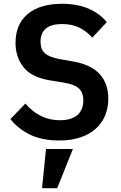

<svg xmlns="http://www.w3.org/2000/svg" viewBox="-20 -730 640 1014"><path d="M223 57H365L282 264H202ZM292 12Q202 12 138.5 -19Q75 -50 35 -101L114 -183Q153 -138 198.5 -116.5Q244 -95 296 -95Q356 -95 388 -122Q420 -149 420 -200Q420 -242 396 -263.5Q372 -285 315 -294L241 -306Q144 -323 103 -376.5Q62 -430 62 -503Q62 -603 127 -656.5Q192 -710 307 -710Q389 -710 448.5 -684Q508 -658 544 -613L467 -531Q439 -564 400 -583.5Q361 -603 308 -603Q194 -603 194 -509Q194 -469 218 -448Q242 -427 300 -417L373 -404Q464 -387 508 -337Q552 -287 552 -209Q552 -160 535 -119.5Q518 -79 485 -49.5Q452 -20 403.5 -4Q355 12 292 12Z"/></svg>

Font: IBM Plex Mono SemiBold
Style: Regular
Weight: 600
Monospace: yes
Designer: Mike Abbink, Paul van der Laan, Pieter van Rosmalen
Foundry: Bold Monday
Version: Version 2.3